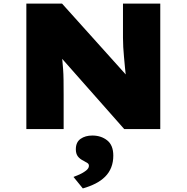

<svg xmlns="http://www.w3.org/2000/svg" viewBox="-20 -720 1041 1071"><path d="M127 0V-700H326L726 -255L686 -269Q680 -312 677 -344.5Q674 -377 671.5 -404.5Q669 -432 667.5 -457Q666 -482 666 -509Q666 -536 666 -570V-700H874V0H673L240 -490L315 -466Q319 -443 322.5 -423Q326 -403 328 -381.5Q330 -360 332 -334Q334 -308 334.5 -273Q335 -238 335 -191V0ZM442 331 390 267Q404 262 424 253Q444 244 460 231.5Q476 219 476 205Q476 195 468.5 190Q461 185 448 178Q425 167 414 152Q403 137 403 113Q403 73 429.5 54.5Q456 36 495 36Q544 36 578 63Q612 90 612 148Q612 184 600.5 213.5Q589 243 566.5 265.5Q544 288 512.5 304Q481 320 442 331Z"/></svg>

Font: Lexend Giga Black
Style: Regular
Weight: 900
Designer: Bonnie Shaver-Troup, Thomas Jockin
Foundry: Lexend
Version: Version 1.007